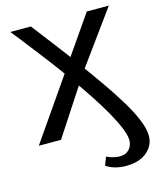

<svg xmlns="http://www.w3.org/2000/svg" viewBox="-129 -749 894 1077"><g transform="rotate(-15 317.5 -211.0)"><path d="M468 236Q436 236 406.5 228Q377 220 354 204L373 156Q387 164 408.5 169.5Q430 175 448 175Q475 175 491.5 163.5Q508 152 515.5 135Q523 118 523 101Q523 73 505 29Q487 -15 456 -70Q425 -125 384 -187Q343 -249 298 -312Q256 -373 214 -428Q172 -483 136 -529.5Q100 -576 73.5 -609.5Q47 -643 35 -658H154Q169 -639 199.5 -599Q230 -559 272 -504.5Q314 -450 360 -386Q412 -315 461 -245Q510 -175 549.5 -110.5Q589 -46 612 9.5Q635 65 635 106Q635 160 591 198Q547 236 468 236ZM24 0 279 -368 310 -414 479 -658H607L371 -333L344 -292L153 0Z"/></g></svg>

Font: Ysabeau Office SemiBold
Style: Regular
Weight: 600
Designer: Christian Thalmann (Catharsis Fonts)
Version: Version 2.001;gftools[0.9.30]; featfreeze: tnum,lnum,ss02